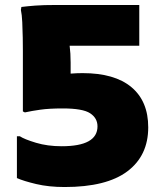

<svg xmlns="http://www.w3.org/2000/svg" viewBox="-20 -740 656 772"><path d="M48 -192H60Q78 -180 124.5 -166Q171 -152 228 -152Q372 -152 372 -232Q372 -265 342.5 -284.5Q313 -304 232 -304Q178 -304 142.5 -299Q107 -294 80 -288L72 -292V-536Q72 -556 71.5 -588Q71 -620 69.5 -651Q68 -682 64 -700L66 -712Q90 -715 121.5 -717.5Q153 -720 208 -720H540V-556H260Q262 -541 263 -524Q264 -507 264 -488V-444Q276 -445 288 -445.5Q300 -446 312 -446Q441 -446 508.5 -389.5Q576 -333 576 -228Q576 -114 492 -51Q408 12 240 12Q176 12 125.5 0Q75 -12 48 -24Z"/></svg>

Font: Kufam Black
Style: Regular
Weight: 900
Designer: Wael Morcos, Artur Schmal
Foundry: Original Type
Version: Version 1.301; ttfautohint (v1.8.3)